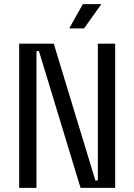

<svg xmlns="http://www.w3.org/2000/svg" viewBox="-20 -912 652 932"><path d="M443 -36H455V-700H539V0H371L169 -664H157V0H73V-700H241ZM472 -892 388 -774H316L382 -892Z"/></svg>

Font: Space Mono
Style: Regular
Weight: 400
Monospace: yes
Designer: Colophon Foundry / Benjamin Critton
Foundry: Colophon Foundry
Version: Version 1.000;PS 1.003;hotconv 1.0.81;makeotf.lib2.5.63406